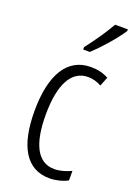

<svg xmlns="http://www.w3.org/2000/svg" viewBox="-148 -824 626 892"><g transform="rotate(20 165.0 -377.5)"><path d="M323 -757V-765H260C232 -716 201 -671 160 -618V-606H193C233 -643 294 -711 323 -757ZM217 10C245 10 281 2 306 -12V-59C278 -46 250 -38 223 -38C138 -38 100 -122 100 -262C100 -416 146 -494 226 -494C248 -494 271 -488 292 -476L310 -521C285 -535 257 -542 222 -542C107 -542 45 -441 45 -261C45 -88 101 10 217 10Z"/></g></svg>

Font: Noto Sans Thai Looped ExtraCondensed Light
Style: Regular
Weight: 300
Width: 2
Designer: Sasikarn Vongin, Ben Mitchell
Foundry: The Fontpad Ltd
Version: Version 1.001